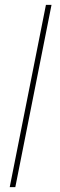

<svg xmlns="http://www.w3.org/2000/svg" viewBox="-20 -770 248 790"><path d="M192 -750 43 0H20L169 -750Z"/></svg>

Font: Dorsa
Style: Regular
Weight: 400
Version: Version 1.002